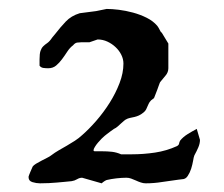

<svg xmlns="http://www.w3.org/2000/svg" viewBox="-20 -407 509 436"><path d="M44.9 -5.9Q45.4 -8.3 48.6 -15.9Q51.8 -23.4 54.2 -28.8Q56.2 -31.7 61.8 -35.2Q67.4 -38.6 74 -42Q80.6 -45.4 86.9 -48.6Q93.3 -51.8 96.2 -54.2Q104.5 -60.5 113.5 -65.7Q122.6 -70.8 131.8 -76.2Q141.1 -81.5 150.1 -87.4Q159.2 -93.3 167 -100.6Q182.1 -113.8 198.7 -132.8Q215.3 -151.9 229 -173.6Q242.7 -195.3 251.5 -218.3Q260.3 -241.2 260.3 -262.7Q260.3 -272.9 255.4 -282.7Q250.5 -292.5 242.4 -300Q234.4 -307.6 223.9 -312.5Q213.4 -317.4 201.7 -317.4L183.1 -311H164.6Q160.2 -311 155.3 -310.3Q150.4 -309.6 146 -304.2Q138.7 -298.8 132.8 -289.8Q127 -280.8 120.8 -272.5Q114.7 -264.2 107.4 -258.1Q100.1 -252 89.4 -252Q84 -252 78.6 -252.7Q73.2 -253.4 69.8 -257.8V-272Q69.8 -285.2 72 -291.5Q74.2 -297.9 78.1 -301.8Q82 -305.7 87.4 -309.3Q92.8 -313 98.6 -321.8L105.5 -330.1Q116.7 -344.7 129.2 -357.9Q141.6 -371.1 161.1 -377L198.2 -381.8L222.2 -386.7Q233.9 -386.7 249.8 -384.8Q265.6 -382.8 282 -378.4Q298.3 -374 313 -366.7Q327.6 -359.4 336.9 -348.6Q340.3 -344.2 342.8 -338.9Q345.2 -333.5 347.2 -333L362.3 -308.1V-252Q362.3 -242.7 355.7 -235.1Q349.1 -227.5 343.8 -220.7Q343.3 -220.2 342.8 -218.8Q342.3 -217.3 340.8 -213.4Q339.4 -209.5 336.9 -202.6Q334.5 -195.8 330.1 -185.1Q329.6 -184.1 329.1 -183.6Q328.1 -182.6 327.6 -182.6Q322.3 -179.2 319.8 -175.3Q317.4 -171.4 315.7 -167.2Q314 -163.1 312 -158.9Q310.1 -154.8 305.7 -151.4Q300.3 -147 295.4 -144.8Q290.5 -142.6 285.4 -141.4Q280.3 -140.1 275.1 -139.2Q270 -138.2 265.1 -135.3Q264.6 -135.3 261.5 -132.6Q258.3 -129.9 254.6 -126.5Q251 -123 247.6 -120.1Q244.1 -117.2 243.2 -116.7Q242.7 -116.7 238.8 -114.3Q234.9 -111.8 230.5 -108.4Q226.1 -105 222.2 -102.1Q218.3 -99.1 217.8 -98.6Q215.3 -96.7 210.9 -92.3Q206.5 -87.9 202.4 -83Q198.2 -78.1 195.3 -73.2Q192.4 -68.4 192.4 -65.9Q192.4 -63.5 195.3 -63.5H210.9Q223.6 -63.5 234.4 -62.3Q245.1 -61 254.9 -56.6H279.8Q305.7 -56.6 332 -60.5Q358.4 -64.5 381.8 -75.2Q386.2 -77.6 386.7 -81.1Q387.2 -84.5 389.2 -87.9Q396 -96.2 406.2 -102.5Q416.5 -108.9 426.8 -114.3L434.1 -89.4Q434.1 -81.1 430.4 -72.5Q426.8 -64 421.4 -54.2Q419.9 -50.8 418.5 -42Q417 -33.2 414.1 -23.9Q411.1 -14.6 406.2 -7.3Q401.4 0 393.6 0L385.3 1Q366.2 3.4 347.9 6.3Q329.6 9.3 311 9.3Q305.2 9.3 299.6 7.3Q293.9 5.4 288.6 2.9Q283.2 0.5 277.8 -1.5Q272.5 -3.4 267.1 -3.4Q256.8 -3.4 244.4 -2Q231.9 -0.5 223.6 1.5Q221.7 1.5 217.5 4.2Q213.4 6.8 210.9 9.3L166.5 -3.4Q160.6 -3.4 155 0Q149.4 3.4 142.6 4.4Q133.3 5.4 125.2 6.1Q117.2 6.8 108.6 7.6Q100.1 8.3 91.1 8.8Q82 9.3 70.8 9.3Q62.5 9.3 53.7 6.6Q44.9 3.9 44.9 -4.4Z"/></svg>

Font: IM FELL English
Style: Regular
Weight: 400
Designer: Igino Marini
Foundry: Igino Marini
Version: 3.00